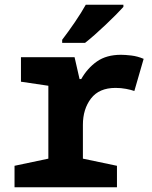

<svg xmlns="http://www.w3.org/2000/svg" viewBox="-20 -786 640 806"><path d="M337 -606Q374 -635 423.5 -682Q473 -729 498 -757V-766H340Q321 -732 294 -692.5Q267 -653 241 -619V-606ZM471 0V-90L328 -120V-262Q328 -328 362 -372.5Q396 -417 465 -417Q488 -417 509 -413Q530 -409 544 -404L583 -539Q557 -550 531 -553Q505 -556 488 -556Q427 -556 387 -528Q347 -500 321 -454H314L293 -546H68V-443L183 -426V-120L41 -90V0Z"/></svg>

Font: Noto Sans Mono UI
Style: Bold
Weight: 700
Designer: Monotype Design team
Foundry: Monotype Imaging Inc.
Version: 1.000